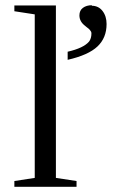

<svg xmlns="http://www.w3.org/2000/svg" viewBox="-20 -715 446 735"><path d="M194 -34 273 -22V0H35V-22L113 -34V-660L35 -672V-694H194ZM332 -695 331 -693Q357 -693 372.5 -673Q388 -653 388 -623Q388 -570 353 -537Q318 -504 239 -486V-517Q300 -531 321 -556Q330 -568 330 -587Q330 -591 328.5 -594Q327 -597 324 -600.5Q321 -604 319 -605.5Q317 -607 312.5 -610.5Q308 -614 307 -615Q284 -632 284 -656Q284 -675 297.5 -685Q311 -695 332 -695Z"/></svg>

Font: Libra Serif Modern
Style: Regular
Weight: 400
Designer: Stefan Peev, Context Ltd
Foundry: Stefan Peev, Context Ltd
Version: Version 1.000